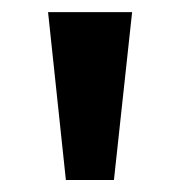

<svg xmlns="http://www.w3.org/2000/svg" viewBox="-20 -780 300 320"><path d="M60.1 -759.8H200.2L169.9 -480H89.8Z"/></svg>

Font: Gully
Style: Bold
Weight: 700
Designer: jaikishan Patel
Foundry: MagicType
Version: Version 1.000;Glyphs 3.2 (3242)